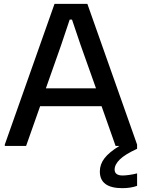

<svg xmlns="http://www.w3.org/2000/svg" viewBox="-20 -760 738 1000"><path d="M617 220Q500 220 500 133Q500 96 524 64.5Q548 33 602 0H582L509 -207H189L116 0H5V-7L264 -740H435L694 -7V15Q631 44 604 70.5Q577 97 577 123Q577 154 619 154Q633 154 654 151Q675 148 694 143V208Q661 220 617 220ZM480 -300 400 -525 355 -658H343L298 -524L219 -300Z"/></svg>

Font: Encode Sans Normal
Style: Medium
Weight: 500
Designer: Pablo Impallari, Andres Torresi
Foundry: Pablo Impallari, Andres Torresi
Version: Version 1.000; ttfautohint (v1.00) -l 8 -r 50 -G 200 -x 14 -